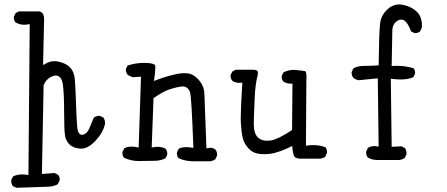

<svg xmlns="http://www.w3.org/2000/svg" viewBox="-20 -739 2040 877"><path d="M252.4 85.4Q252.9 83.5 252.9 79.6Q252.9 75.7 251.2 70.1Q249.5 64.5 245.6 59.6L230 51.3L171.4 55.7L179.2 -349.6Q192.9 -382.8 224.1 -392.1Q230 -394 234.9 -394Q245.6 -394 253.9 -386.2Q264.2 -375.5 267.6 -350.1Q272.9 -306.2 272.9 -226.1Q272.9 -146 276.9 -120.6Q280.3 -96.7 297.6 -79.3Q314.9 -62 348.1 -60.1Q349.6 -60.1 351.1 -60.1Q381.8 -60.1 415 -94.7Q450.2 -131.8 459.5 -172.4Q460 -174.8 460 -176.8Q460 -178.7 459.7 -181.6Q459.5 -184.6 458.5 -188Q456.5 -195.3 452.6 -201.7L436 -209.5Q434.6 -210 432.6 -210Q430.7 -210 427.7 -209.5Q424.8 -209 420.9 -208Q414.1 -206.1 408.2 -201.2Q397 -174.8 388.7 -154.3Q378.4 -128.9 360.4 -124Q357.4 -123 355 -123Q348.1 -123 343.5 -127.7Q338.9 -132.3 336.2 -139.9Q333.5 -147.5 332.5 -162.1Q329.6 -192.9 327.1 -268.6Q324.7 -344.2 321.8 -377Q318.8 -412.1 298.8 -432.1Q281.7 -449.2 251 -456.5Q239.7 -459.5 231.9 -459.5Q224.1 -459.5 219.2 -459Q204.1 -457 189.5 -448.7L176.8 -441.9L181.2 -639.2Q181.6 -644.5 181.6 -648.9Q181.6 -677.2 166.5 -684.6Q163.6 -686 159.2 -687H66.4L51.3 -679.2L43.5 -663.6Q43 -661.6 43 -657.7Q43 -653.8 44.7 -647.9Q46.4 -642.1 50.3 -637.2Q68.4 -626 90.3 -626Q98.1 -626 106 -627.4L115.7 -628.9L109.9 60.5L100.1 59.1Q90.3 57.6 82 57.6Q58.1 57.6 39.6 66.9L31.7 82.5Q31.2 84.5 31.2 85.9Q31.2 100.1 38.6 110.8L54.7 118.7L201.2 113.8Q224.1 112.8 243.2 103Z M971.7 -31.7Q971.7 -46.4 963.9 -55.7Q954.1 -64 940.9 -64Q936.5 -64 932.1 -63L922.9 -61.5Q914.6 -272 913.6 -310.5Q912.6 -349.6 881.8 -380.4Q860.8 -401.4 837.9 -403.8Q831.1 -404.8 823.7 -404.8Q801.3 -404.8 773.9 -397.9Q736.8 -389.6 696.3 -374L683.1 -369.1L685.1 -382.8Q689.5 -413.1 689.5 -430.2Q689.5 -435.5 689.2 -438.2Q689 -440.9 687.5 -442.4Q684.6 -445.3 675.3 -448.2Q662.6 -451.7 636.7 -451.7Q598.1 -451.7 562.5 -439.5L555.2 -424.3Q554.7 -422.9 554.7 -421.4Q554.7 -407.2 564 -396.5L585.4 -386.2L624 -388.7L613.3 -64.9L604 -66.9Q591.8 -69.3 581.1 -69.3Q561.5 -69.3 547.4 -61.5L539.6 -45.4Q539.1 -43.5 539.1 -41.5Q539.1 -27.3 546.4 -18.6Q579.1 -3.4 612.3 -3.4Q614.3 -3.4 634.3 -3.9Q654.3 -4.4 683.8 -4.4Q713.4 -4.4 735.8 -16.1L743.7 -31.7Q744.1 -33.7 744.1 -37.8Q744.1 -42 742.4 -47.9Q740.7 -53.7 736.8 -59.1Q720.7 -68.4 700.2 -68.4Q691.9 -68.4 683.1 -66.9L672.9 -65.4L681.2 -290.5Q702.6 -305.7 719.7 -315.2Q736.8 -324.7 750 -329.3Q763.2 -334 772.9 -336.4Q792 -341.8 808.1 -343.8Q811 -344.2 814 -344.2Q834 -344.2 843.3 -327.6Q845.7 -324.2 847.7 -318.8Q855 -297.4 863.3 -63.5L853.5 -64.9Q840.8 -66.9 830.6 -66.9Q809.1 -66.9 796.4 -59.6L788.6 -43.5Q788.1 -41.5 788.1 -39.6Q788.1 -25.4 795.4 -16.6Q826.2 -2.4 862.3 -2.4H939.9Q952.1 -3.9 963.4 -11.2L971.2 -27.8Q971.7 -29.8 971.7 -31.7Z M1071.8 -360.8Q1074.7 -360.8 1086.9 -361.3Q1079.6 -246.6 1079.6 -199.2Q1079.6 -186 1080.1 -177.2Q1082.5 -136.7 1088.4 -110.4Q1093.8 -85 1114.7 -61.5Q1134.8 -39.1 1168 -35.6Q1177.7 -34.7 1187.5 -34.7Q1212.4 -34.7 1236.3 -41Q1271.5 -50.8 1303.7 -66.9L1314.9 -72.3L1315.9 -60.1Q1317.9 -37.6 1323.7 -25.4Q1328.6 -15.6 1351.1 -14.2H1441.9Q1454.1 -15.6 1465.3 -22.9L1473.1 -39.6Q1473.6 -41.5 1473.6 -43.5Q1473.6 -57.1 1466.8 -66.4Q1440.4 -76.2 1410.6 -76.2Q1398.9 -76.2 1386.7 -74.7L1377.4 -73.7L1379.4 -370.6Q1380.9 -392.1 1379.2 -401.6Q1377.4 -411.1 1375 -413.6Q1362.3 -416.5 1330.1 -419.4Q1325.7 -419.9 1321.3 -419.9Q1297.9 -419.9 1274.9 -408.7L1267.1 -393.1Q1266.6 -391.1 1266.6 -389.6Q1266.6 -376 1273.9 -366.7Q1289.1 -356.9 1307.6 -356.9H1315.9L1314 -145Q1280.3 -122.6 1256.8 -111.3Q1233.4 -100.1 1215.8 -97.2Q1207.5 -96.2 1199.7 -96.2Q1173.3 -96.2 1157.2 -111.8Q1139.2 -130.4 1139.2 -172.4Q1139.2 -196.3 1143.1 -287.6Q1146 -356 1156.7 -394Q1158.2 -400.9 1158.2 -405.8Q1158.2 -412.1 1155.8 -415Q1150.4 -420.4 1136.7 -420.4Q1135.7 -420.4 1134.8 -420.4H1056.6L1041.5 -412.6L1033.7 -397Q1033.2 -395 1033.2 -393.6Q1033.2 -379.4 1041 -370.1Q1053.7 -360.8 1071.8 -360.8Z M1836.9 -37.6Q1836.9 -52.2 1829.6 -63L1813.5 -70.8L1769 -68.4L1765.1 -379.4L1774.4 -378.4Q1793.5 -376 1810.1 -376Q1844.7 -376 1867.7 -386.2L1875.5 -401.9Q1876 -403.8 1876 -405.3Q1876 -418.5 1869.1 -427.2Q1832 -438.5 1790 -438.5Q1784.2 -438.5 1769 -437.5Q1771 -572.3 1772 -599.1Q1772.9 -629.4 1793.9 -643.1Q1803.2 -649.4 1812.5 -649.4Q1823.7 -649.4 1832.5 -640.6Q1847.2 -625.5 1857.4 -595.7L1872.6 -588.4Q1874.5 -587.9 1876 -587.9Q1889.6 -587.9 1898.4 -595.2L1906.7 -611.8Q1907.2 -616.7 1907.2 -622.1Q1907.2 -663.6 1883.8 -685.5Q1856.4 -710.9 1817.4 -717.3Q1810.1 -718.8 1805.7 -718.8Q1792 -718.8 1783.2 -715.8Q1763.2 -710 1746.1 -692.9Q1720.2 -667 1716.3 -632.8Q1711.4 -593.3 1709.5 -440.4Q1672.4 -438 1641.6 -438Q1614.7 -438 1594.2 -426.8L1586.4 -410.6Q1585.9 -408.7 1585.9 -406Q1585.9 -403.3 1586.9 -399.4Q1587.9 -390.6 1593.8 -383.8Q1605 -374.5 1619.1 -372.6L1705.6 -381.3L1709.5 -69.3L1700.2 -70.8Q1694.3 -71.8 1689.5 -71.8Q1673.3 -71.8 1660.6 -63.5L1652.8 -47.4Q1652.3 -45.4 1652.3 -41.3Q1652.3 -37.1 1654.1 -31Q1655.8 -24.9 1659.7 -20Q1678.2 -8.3 1702.1 -8.3H1709H1804.2Q1817.4 -9.8 1828.6 -17.6L1836.4 -33.7Q1836.9 -35.6 1836.9 -37.6Z"/></svg>

Font: NaikaiFont
Style: Light
Weight: 300
Version: Version 1.89